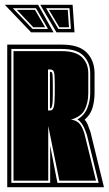

<svg xmlns="http://www.w3.org/2000/svg" viewBox="-21 -776 453 796"><path d="M9 0V-591H236Q307 -591 339 -557.5Q371 -524 371 -472V-390Q371 -358 362.5 -329Q354 -300 330 -280Q338 -271 342.5 -260Q347 -249 354 -229L410 0ZM26 -18H187V-172L217 -18H388L339 -218Q329 -247 320 -260.5Q311 -274 300 -281Q329 -298 341 -328Q353 -358 353 -390V-472Q353 -516 325.5 -544.5Q298 -573 236 -573H26ZM35 -27V-564H236Q293 -564 319 -538.5Q345 -513 345 -472V-390Q345 -350 330 -321Q315 -292 273 -280Q293 -278 306 -266Q319 -254 329 -222L377 -27H225L179 -254V-27ZM178 -318H187Q198 -318 202 -333Q206 -348 206 -385V-435Q206 -470 202 -479Q198 -488 187 -488H178ZM186 -327V-478H190Q195 -478 196.5 -468.5Q198 -459 198 -424V-385Q198 -349 195 -338Q192 -327 190 -327ZM108 -642 -1 -756H137L201 -642ZM213 -642 146 -756H280L288 -642ZM114 -656H178L128 -742H32ZM221 -656H273L267 -742H170ZM117 -663 49 -735H124L166 -663ZM225 -663 182 -735H260L265 -663Z"/></svg>

Font: Alumni Sans Collegiate One
Style: Regular
Weight: 400
Designer: Robert E. Leuschke
Foundry: Robert E. Leuschke
Version: Version 1.100